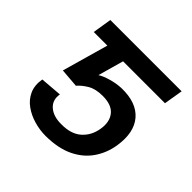

<svg xmlns="http://www.w3.org/2000/svg" viewBox="-141 -663 807 807"><g transform="rotate(45 262.0 -259.5)"><path d="M171.9 -230.5 87.9 -237.3 170.4 -528.3H502.9L488.8 -443.4H239.7L207.5 -329.1Q224.6 -340.3 255.4 -349.1Q286.1 -357.9 314.5 -358.9Q402.3 -361.3 444.1 -313Q485.8 -264.6 471.7 -175.8Q463.4 -123.5 434.6 -81.8Q405.8 -40 355.5 -15.9Q305.2 8.3 231 8.8Q196.8 8.8 162.6 -1Q128.4 -10.7 101.1 -30.3Q73.7 -49.8 60.3 -79.6Q46.9 -109.4 53.7 -149.4L150.4 -157.2Q143.6 -118.7 169.9 -95.5Q196.3 -72.3 243.7 -72.8Q301.8 -72.3 334 -101.3Q366.2 -130.4 373.5 -176.3Q381.3 -223.1 358.6 -251.7Q335.9 -280.3 282.2 -280.3Q240.7 -280.3 214.8 -265.1Q189 -250 171.9 -230.5ZM227.1 -528.3 212.9 -443.4H65.4L79.1 -528.3Z"/></g></svg>

Font: Inter 24pt
Style: Italic
Weight: 400
Italic angle: -9.3988°
Designer: Rasmus Andersson
Foundry: rsms
Version: Version 4.001;git-66647c0bb